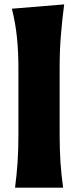

<svg xmlns="http://www.w3.org/2000/svg" viewBox="-20 -871 362 891"><path d="M49.8 0Q57.6 -60.1 61.5 -116.9Q65.4 -173.8 65.4 -244.6V-560.5Q65.4 -629.4 58.8 -695.8Q52.2 -762.2 35.2 -830.6L277.8 -850.6Q269 -783.7 262.9 -711.4Q256.8 -639.2 256.8 -560.5V-244.6Q256.8 -173.8 260.7 -116.9Q264.6 -60.1 272.9 0Z"/></svg>

Font: Pinar-DS2-FD ExtraBold
Style: Regular
Weight: 800
Designer: Amin Abedi
Version: Version 3.000